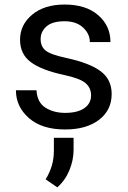

<svg xmlns="http://www.w3.org/2000/svg" viewBox="-20 -558 561 842"><path d="M379.4 -139.6Q379.4 -172.9 355 -193.6Q330.6 -214.4 259.8 -229.5Q162.1 -250.5 115 -285.6Q67.9 -320.8 67.9 -383.8Q67.9 -449.2 121.1 -493.7Q174.3 -538.1 263.2 -538.1Q356.9 -538.1 410.6 -491.5Q464.4 -444.8 464.4 -373.5H374Q374 -409.7 344.2 -437.3Q314.5 -464.8 263.2 -464.8Q209.5 -464.8 183.8 -442.1Q158.2 -419.4 158.2 -386.7Q158.2 -354 180.2 -336.2Q202.1 -318.4 273.4 -303.2Q374.5 -281.2 422.1 -245.1Q469.7 -209 469.7 -146Q469.7 -74.7 414.3 -32.5Q358.9 9.8 265.6 9.8Q163.6 9.8 106.7 -40.3Q49.8 -90.3 49.8 -162.1H140.1Q143.1 -108.9 179.2 -85.9Q215.3 -63 265.6 -63Q320.3 -63 349.9 -83.7Q379.4 -104.5 379.4 -139.6ZM302.7 99.1Q302.7 144 284.4 188.5Q266.1 232.9 231.4 263.7L180.2 228.5Q198.7 197.8 207.5 167.7Q216.3 137.7 216.3 100.6V46.4H302.7Z"/></svg>

Font: Roboto Web
Style: Regular
Weight: 400
Designer: Google
Version: Version 1.200310; 2013